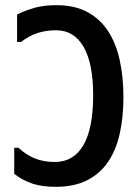

<svg xmlns="http://www.w3.org/2000/svg" viewBox="-20 -726 540 742"><path d="M51 -155Q83 -126 116.5 -113Q150 -100 192 -100Q264 -100 302 -164.5Q340 -229 340 -358Q340 -481 303 -545Q266 -609 197 -609Q158 -609 125.5 -598.5Q93 -588 61 -564H46V-670Q81 -687 116 -696.5Q151 -706 198 -706Q269 -706 318.5 -679Q368 -652 398.5 -604.5Q429 -557 443 -492Q457 -427 457 -351Q457 -274 443 -210.5Q429 -147 398 -101Q367 -55 317 -29.5Q267 -4 195 -4Q144 -4 106.5 -16Q69 -28 35 -54V-155Z"/></svg>

Font: D2Coding
Style: Bold
Weight: 700
Monospace: yes
Designer: Yong-Rak Park; Jeong-Hwan Yoon; Sang-Min Lee;
Foundry: NHN Corporation
Version: Version 1.3.2; Build 20180524